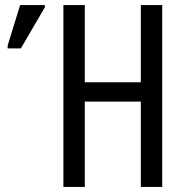

<svg xmlns="http://www.w3.org/2000/svg" viewBox="-20 -734 729 754"><path d="M617 0H533V-335H313V0H229V-714H313V-411H533V-714H617ZM10 -544V-555L59 -714H156V-705L62 -544Z"/></svg>

Font: Noto Sans ExtraCondensed
Style: Regular
Weight: 400
Width: 2
Designer: Monotype Design Team
Foundry: Monotype Imaging Inc.
Version: Version 2.013